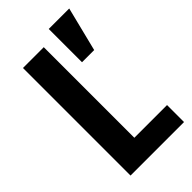

<svg xmlns="http://www.w3.org/2000/svg" viewBox="-225 -799 868 868"><g transform="rotate(-45 208.5 -365.0)"><path d="M64.9 0H407V-108.6H197.9V-687.7H64.9ZM272.1 -517.3H349.9L403 -730H272.1Z"/></g></svg>

Font: Secuela Black
Style: Regular
Weight: 900
Designer: Fernando Haro
Foundry: deFharo
Version: Version 1.704